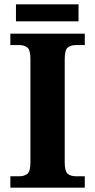

<svg xmlns="http://www.w3.org/2000/svg" viewBox="-20 -870 441 890"><path d="M28 0V-53H70Q92 -53 106.5 -64Q121 -75 121 -118V-596Q121 -639 106.5 -650Q92 -661 70 -661H28V-714H373V-661H331Q309 -661 294.5 -650Q280 -639 280 -596V-118Q280 -75 294.5 -64Q309 -53 331 -53H373V0ZM54 -771V-850H344V-771Z"/></svg>

Font: Noto Serif Bengali
Style: Bold
Weight: 700
Designer: Juan Bruce, Universal Thirst, Indian Type Foundry and the Monotype Design Team.
Foundry: Monotype Imaging Inc.
Version: Version 2.003; ttfautohint (v1.8.4.7-5d5b)